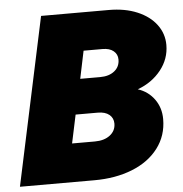

<svg xmlns="http://www.w3.org/2000/svg" viewBox="-58 -747 759 796"><g transform="rotate(-5 321.5 -349.0)"><path d="M609 -228Q609 -159 569.5 -107Q530 -55 460.5 -27.5Q391 0 303 0H-7L142 -698H424Q491 -698 542 -676.5Q593 -655 621 -617.5Q649 -580 649 -533Q649 -475 612 -428.5Q575 -382 515 -360Q558 -346 583.5 -310.5Q609 -275 609 -228ZM319 -160Q358 -160 382 -178.5Q406 -197 406 -227Q406 -250 389 -264Q372 -278 341 -278H249L224 -160ZM364 -424Q401 -424 423.5 -442Q446 -460 446 -490Q446 -512 429.5 -525.5Q413 -539 384 -539H305L281 -424Z"/></g></svg>

Font: Azeret Mono ExtraBold
Style: Italic
Weight: 800
Italic angle: -12°
Designer: Martin Vácha
Foundry: Displaay
Version: Version 1.000; Glyphs 3.0.3, build 3074